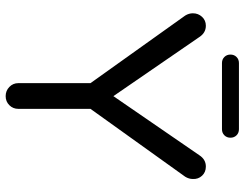

<svg xmlns="http://www.w3.org/2000/svg" viewBox="-113 -747 865 679"><g transform="rotate(90 319.5 -407.5)"><path d="M320 5Q301 5 287.5 -8Q274 -21 274 -40V-295L35 -630Q27 -643 27 -657Q27 -676 39.5 -689.5Q52 -703 71 -703Q96 -703 111 -680L320 -376L529 -680Q544 -703 569 -703Q589 -703 601.5 -689.5Q614 -676 613 -657Q613 -643 605 -630L365 -295V-40Q365 -21 352 -8Q339 5 320 5ZM203 -760Q190 -760 181.5 -768.5Q173 -777 173 -790Q173 -803 181.5 -811.5Q190 -820 203 -820H437Q450 -820 458.5 -811.5Q467 -803 467 -790Q467 -777 458.5 -768.5Q450 -760 437 -760Z"/></g></svg>

Font: Varela Round
Style: Regular
Weight: 400
Designer: Joe Prince, Avraham Cornfeld
Foundry: Joe Prince, Avraham Cornfeld
Version: Version 3.010; ttfautohint (v1.8.4.7-5d5b)